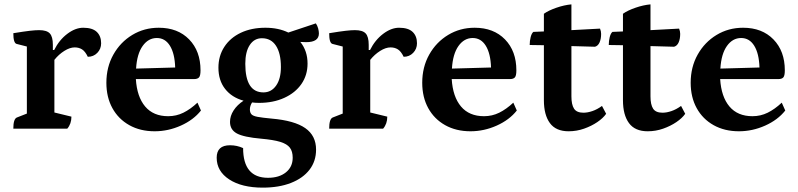

<svg xmlns="http://www.w3.org/2000/svg" viewBox="-20 -589 3652 879"><path d="M41 0Q41 -44 57 -51L103 -69V-376L56 -388Q41 -392 41 -437Q90 -445 116 -448Q142 -451 159 -451Q194 -451 208 -436Q222 -421 222 -384V-360H228Q251 -406 288 -434Q325 -462 361 -462Q403 -462 423 -443Q443 -424 443 -391Q443 -365 425.5 -347Q408 -329 382 -329Q370 -354 355.5 -363Q341 -372 322 -372Q300 -372 274.5 -356Q249 -340 229 -315V-74L307 -55Q307 -22 288 0Z M688 12Q622 12 572 -16Q522 -44 494.5 -94Q467 -144 467 -210Q467 -282 499 -339Q531 -396 585.5 -429Q640 -462 707 -462Q794 -462 846 -408.5Q898 -355 898 -267Q898 -242 891 -234.5Q884 -227 869 -227H602Q607 -146 644.5 -101.5Q682 -57 750 -57Q787 -57 819.5 -73Q852 -89 884 -119L900 -83Q866 -40 808 -14Q750 12 688 12ZM698 -415Q659 -415 633 -378.5Q607 -342 603 -275L782 -280Q780 -344 758 -379.5Q736 -415 698 -415Z M1166 -118Q1149 -118 1134 -120Q1124 -104 1124 -88Q1124 -74 1131 -66Q1138 -58 1159.5 -54Q1181 -50 1224 -46Q1328 -37 1377.5 -2.5Q1427 32 1427 96Q1427 149 1397 188Q1367 227 1312 248.5Q1257 270 1183 270Q1087 270 1029.5 232.5Q972 195 972 133Q972 76 1033 76Q1065 76 1093 89Q1093 225 1207 225Q1258 225 1289 200Q1320 175 1320 133Q1320 104 1307 87Q1294 70 1263 60.5Q1232 51 1176 46Q1096 39 1064.5 22Q1033 5 1033 -31Q1033 -58 1049.5 -83.5Q1066 -109 1095 -128Q1041 -143 1010.5 -182Q980 -221 980 -279Q980 -333 1007 -374.5Q1034 -416 1082.5 -439Q1131 -462 1195 -462Q1255 -462 1300 -440L1426 -482Q1433 -472 1436.5 -459Q1440 -446 1440 -436Q1440 -396 1382 -396Q1370 -396 1355 -397Q1388 -356 1388 -298Q1388 -245 1360 -204.5Q1332 -164 1281.5 -141Q1231 -118 1166 -118ZM1186 -166Q1222 -166 1244 -197Q1266 -228 1266 -282Q1266 -345 1243.5 -379.5Q1221 -414 1179 -414Q1144 -414 1123.5 -383Q1103 -352 1103 -297Q1103 -166 1186 -166Z M1487 0Q1487 -44 1503 -51L1549 -69V-376L1502 -388Q1487 -392 1487 -437Q1536 -445 1562 -448Q1588 -451 1605 -451Q1640 -451 1654 -436Q1668 -421 1668 -384V-360H1674Q1697 -406 1734 -434Q1771 -462 1807 -462Q1849 -462 1869 -443Q1889 -424 1889 -391Q1889 -365 1871.5 -347Q1854 -329 1828 -329Q1816 -354 1801.5 -363Q1787 -372 1768 -372Q1746 -372 1720.5 -356Q1695 -340 1675 -315V-74L1753 -55Q1753 -22 1734 0Z M2134 12Q2068 12 2018 -16Q1968 -44 1940.5 -94Q1913 -144 1913 -210Q1913 -282 1945 -339Q1977 -396 2031.5 -429Q2086 -462 2153 -462Q2240 -462 2292 -408.5Q2344 -355 2344 -267Q2344 -242 2337 -234.5Q2330 -227 2315 -227H2048Q2053 -146 2090.5 -101.5Q2128 -57 2196 -57Q2233 -57 2265.5 -73Q2298 -89 2330 -119L2346 -83Q2312 -40 2254 -14Q2196 12 2134 12ZM2144 -415Q2105 -415 2079 -378.5Q2053 -342 2049 -275L2228 -280Q2226 -344 2204 -379.5Q2182 -415 2144 -415Z M2583 12Q2525 12 2497.5 -25.5Q2470 -63 2470 -130V-382L2405 -383Q2405 -402 2409.5 -419.5Q2414 -437 2422 -443L2470 -445V-526Q2491 -541 2527 -553.5Q2563 -566 2596 -569V-451L2727 -458Q2732 -446 2732 -434Q2732 -411 2725 -395Q2718 -379 2704 -375L2596 -378V-148Q2596 -110 2608 -91.5Q2620 -73 2651 -73Q2670 -73 2692 -80.5Q2714 -88 2736 -104L2755 -68Q2741 -48 2714.5 -30Q2688 -12 2654 0Q2620 12 2583 12Z M2945 12Q2887 12 2859.5 -25.5Q2832 -63 2832 -130V-382L2767 -383Q2767 -402 2771.5 -419.5Q2776 -437 2784 -443L2832 -445V-526Q2853 -541 2889 -553.5Q2925 -566 2958 -569V-451L3089 -458Q3094 -446 3094 -434Q3094 -411 3087 -395Q3080 -379 3066 -375L2958 -378V-148Q2958 -110 2970 -91.5Q2982 -73 3013 -73Q3032 -73 3054 -80.5Q3076 -88 3098 -104L3117 -68Q3103 -48 3076.5 -30Q3050 -12 3016 0Q2982 12 2945 12Z M3363 12Q3297 12 3247 -16Q3197 -44 3169.5 -94Q3142 -144 3142 -210Q3142 -282 3174 -339Q3206 -396 3260.5 -429Q3315 -462 3382 -462Q3469 -462 3521 -408.5Q3573 -355 3573 -267Q3573 -242 3566 -234.5Q3559 -227 3544 -227H3277Q3282 -146 3319.5 -101.5Q3357 -57 3425 -57Q3462 -57 3494.5 -73Q3527 -89 3559 -119L3575 -83Q3541 -40 3483 -14Q3425 12 3363 12ZM3373 -415Q3334 -415 3308 -378.5Q3282 -342 3278 -275L3457 -280Q3455 -344 3433 -379.5Q3411 -415 3373 -415Z"/></svg>

Font: Petrona
Style: Bold
Weight: 700
Designer: Ringo R. Seeber
Foundry: Ringo R. Seeber
Version: Version 2.001; ttfautohint (v1.8.3)